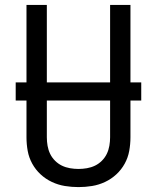

<svg xmlns="http://www.w3.org/2000/svg" viewBox="-20 -755 640 783"><path d="M300 8Q272 8 244.5 3.5Q217 -1 191.5 -13Q166 -25 145.5 -44Q125 -63 111.5 -87.5Q98 -112 93 -139.5Q88 -167 88 -195V-735H171V-195Q171 -178 174 -160.5Q177 -143 184.5 -127.5Q192 -112 204.5 -99.5Q217 -87 232.5 -79.5Q248 -72 265.5 -69Q283 -66 300 -66Q317 -66 334.5 -69Q352 -72 367.5 -79.5Q383 -87 395.5 -99.5Q408 -112 415.5 -127.5Q423 -143 426 -160.5Q429 -178 429 -195V-735H512V-195Q512 -167 507 -139.5Q502 -112 488.5 -87.5Q475 -63 454.5 -44Q434 -25 408.5 -13Q383 -1 355.5 3.5Q328 8 300 8ZM44 -345V-419H556V-345Z"/></svg>

Font: Iosevka Custom Extended
Style: Regular
Weight: 400
Width: 7
Monospace: yes
Designer: Belleve Invis
Foundry: Belleve Invis
Version: Version 11.2.4; ttfautohint (v1.8.4)